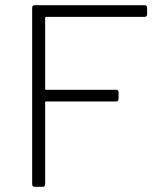

<svg xmlns="http://www.w3.org/2000/svg" viewBox="-20 -720 611 740"><path d="M104 -10V-690Q104 -700 114 -700H537Q547 -700 547 -690V-665Q547 -655 537 -655H158Q154 -655 154 -651V-378Q154 -374 158 -374H427Q437 -374 437 -364V-339Q437 -329 427 -329H158Q154 -329 154 -325V-10Q154 0 144 0H114Q104 0 104 -10Z"/></svg>

Font: Barlow GEO Light
Style: Regular
Weight: 300
Designer: Jeremy Tribby
Foundry: Tribby Type
Version: Version 1.408